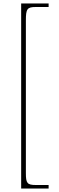

<svg xmlns="http://www.w3.org/2000/svg" viewBox="-20 -819 340 1098"><path d="M101 -799V259H258V239H185C135 239 128 228 128 171V-702C128 -768 135 -779 185 -779H258V-799Z"/></svg>

Font: Noto Serif Sinhala Thin
Style: Regular
Weight: 100
Designer: Jelle Bosma - Monotype Design Team
Foundry: Monotype Imaging Inc.
Version: Version 2.007